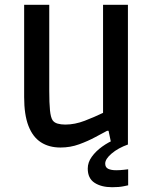

<svg xmlns="http://www.w3.org/2000/svg" viewBox="-20 -604 650 803"><path d="M233 13Q185 13 151 -9Q117 -31 99 -77.5Q81 -124 81 -198V-584H186V-224Q186 -173 189 -143Q192 -113 200 -101Q207 -91 221 -87Q235 -83 253 -83Q293 -83 334.5 -99Q376 -115 411 -132V-584H515V0H446L434 -57H428Q409 -47 378.5 -30.5Q348 -14 311 -0.5Q274 13 233 13ZM449 179Q404 179 375.5 160.5Q347 142 347 101Q347 75 364 51.5Q381 28 407.5 9Q434 -10 462 -21L516 0Q474 15 447 38Q420 61 420 80Q420 96 432.5 102Q445 108 466 108Q482 108 499 106Q516 104 516 104V171Q516 171 497 175Q478 179 449 179Z"/></svg>

Font: Ruda SemiBold
Style: Regular
Weight: 600
Designer: Mariela Monsalve and Angelina Sanchez
Foundry: Mariela Monsalve and Angelina Sanchez
Version: Version 2.001